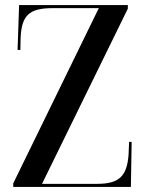

<svg xmlns="http://www.w3.org/2000/svg" viewBox="-20 -734 574 754"><path d="M32 0H494L497 -177H487L485 -128C479 -42 448 -12 361 -12H145L482 -700V-714H55L49 -538H60L61 -586C65 -672 93 -702 186 -702H368L32 -14Z"/></svg>

Font: Noto Serif Display Condensed Medium
Style: Regular
Weight: 500
Width: 3
Designer: Monotype Design Team
Foundry: Monotype Imaging Inc.
Version: Version 2.009